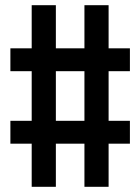

<svg xmlns="http://www.w3.org/2000/svg" viewBox="-20 -737 540 739"><path d="M102 -18V-184H20V-272H102V-463H20V-551H102V-717H195V-551H305V-717H398V-551H480V-463H398V-272H480V-184H398V-18H305V-184H195V-18ZM305 -272V-463H195V-272Z"/></svg>

Font: Iosevka Semibold
Style: Regular
Weight: 600
Monospace: yes
Designer: Belleve Invis
Foundry: Belleve Invis
Version: Version 33.2.3; ttfautohint (v1.8.4)